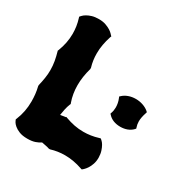

<svg xmlns="http://www.w3.org/2000/svg" viewBox="-163 -836 937 971"><g transform="rotate(30 306.0 -350.5)"><path d="M487.8 -95.2Q487.8 -73.2 481.9 -56.6Q476.1 -40 468.8 -28.8Q461.4 -17.6 455.1 -11.5Q448.7 -5.4 448.2 -4.9L442.9 -1L437 -2.9Q384.8 -21 335 -21Q293.5 -21 253.9 -8.8H247.1Q237.3 -12.2 225.6 -14.4Q213.9 -16.6 202.1 -19Q189.9 -10.7 172.1 -4.4Q154.3 2 127 2Q98.1 2 79.3 -5.6Q60.5 -13.2 49.6 -22.7Q38.6 -32.2 34.2 -40Q29.8 -47.9 29.8 -48.8L27.8 -54.2L29.8 -58.1Q41 -85.4 46.4 -113.5Q51.8 -141.6 51.8 -171.9Q51.8 -192.4 49.6 -213.1Q47.4 -233.9 42 -255.9V-262.2Q47.9 -286.1 51.5 -309.3Q55.2 -332.5 55.2 -356Q55.2 -382.3 50.8 -407.2Q46.4 -432.1 39.1 -457L38.1 -460.9L40 -464.8Q61 -518.6 61 -571.8Q61 -593.3 57.9 -614.3Q54.7 -635.3 47.9 -657.2L45.9 -663.1L49.8 -668Q50.3 -668.5 55.7 -674.1Q61 -679.7 72 -686.3Q83 -692.9 99.6 -698Q116.2 -703.1 139.2 -703.1Q162.6 -703.1 179.7 -697Q196.8 -690.9 208.3 -683.6Q219.7 -676.3 225.6 -669.9Q231.4 -663.6 231.9 -663.1L236.8 -658.2L233.9 -651.9Q225.1 -625 220.5 -599.4Q215.8 -573.7 215.8 -547.9Q215.8 -527.3 218.5 -508.1Q221.2 -488.8 227.1 -469.2V-461.9Q211.9 -408.7 211.9 -359.9Q211.9 -335 215.8 -311.3Q219.7 -287.6 228 -264.2L230 -259.8L228 -255.9Q221.2 -238.8 217.3 -220.9Q213.4 -203.1 210.9 -185.1Q215.8 -186 221.2 -186.8Q226.6 -187.5 231 -188.5Q236.3 -189.5 241.2 -189.9L245.1 -191.9L249 -189.9Q275.4 -180.2 301.5 -175Q327.6 -169.9 355 -169.9Q376 -169.9 397.5 -173.1Q418.9 -176.3 440.9 -183.1L448.2 -185.1L453.1 -181.2Q453.6 -180.7 459 -175.5Q464.4 -170.4 470.5 -159.9Q476.6 -149.4 481.9 -133.3Q487.3 -117.2 487.8 -95.2ZM584 -416 582 -409.2Q571.8 -378.9 571.8 -356Q571.8 -347.2 573.2 -339.4Q574.7 -331.5 577.1 -324.2L579.1 -317.9L575.2 -313Q562.5 -299.3 543.9 -292.2Q525.4 -285.2 503.9 -285.2Q481.9 -285.2 463.6 -292.2Q445.3 -299.3 433.1 -313L428.2 -317.9L430.2 -324.2Q436 -340.3 436 -358.9Q436 -370.1 433.6 -382.8Q431.2 -395.5 425.8 -408.2L422.9 -415L428.2 -419.9Q441.4 -432.6 460.9 -439.7Q480.5 -446.8 502.9 -446.8Q524.9 -446.8 544.9 -439.9Q564.9 -433.1 579.1 -420.9Z"/></g></svg>

Font: Hanalei Fill
Style: Regular
Weight: 400
Version: Version 1.000